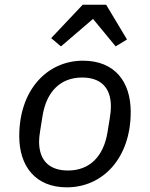

<svg xmlns="http://www.w3.org/2000/svg" viewBox="-20 -787 640 819"><path d="M264.9 12.1C418.7 12.1 537.6 -112.6 537.6 -309.7C537.6 -439.3 468.8 -528.1 334.2 -528.1C181.1 -528.1 62.1 -403.4 62.1 -206.3C62.1 -76.7 132.5 12.1 264.9 12.1ZM146.7 -183.2C146.7 -195.3 148.1 -210.6 152 -233.7L161.9 -295.1C178.6 -394.5 236.2 -456.3 330.3 -456.3C405.5 -456.3 453.1 -417.6 453.1 -332.7C453.1 -320.7 452.1 -305.4 448.2 -282.3L438.2 -220.9C421.5 -121.4 364 -59.7 269.9 -59.7C194.6 -59.7 146.7 -98.4 146.7 -183.2ZM198.2 -624.3 240.1 -589.1 376.8 -706.3 473.4 -589.1 521.7 -618.6 432.9 -766.7H332.7Z"/></svg>

Font: Margiela Mono Italic Text It
Style: Regular
Weight: 400
Designer: Mike Abbink, Paul van der Laan, Pieter van Rosmalen
Foundry: Bold Monday
Version: Version 2.003 2021